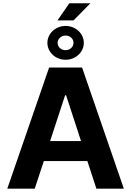

<svg xmlns="http://www.w3.org/2000/svg" viewBox="-20 -1133 788 1153"><path d="M188.6 0 243.3 -165.8H504.6L558.9 0H723.7L473 -727.3H274.9L23.8 0ZM264.6 -875.7C264.6 -819.6 313.6 -774.1 373.9 -774.1C434.3 -774.1 483.3 -819.6 483.3 -875.7C483.3 -931.5 434.3 -977.3 373.9 -977.3C313.6 -977.3 264.6 -931.5 264.6 -875.7ZM280.9 -285.9 371.1 -561.1H376.8L466.6 -285.9ZM325.3 -1010.7H421.9L522.7 -1113.3H396.3ZM326 -875.7C326 -899.9 347.3 -919.4 373.9 -919.7C400.9 -919.7 421.5 -899.9 421.5 -875.7C421.5 -851.2 400.2 -831.7 373.9 -831.7C346.9 -831.3 326 -851.2 326 -875.7Z"/></svg>

Font: Margiela Sans
Style: Bold
Weight: 700
Designer: Stefan Endress, Andreas Faust
Version: Version 1.100;FEAKit 1.0